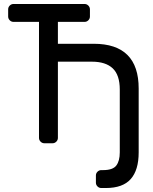

<svg xmlns="http://www.w3.org/2000/svg" viewBox="-20 -720 769 965"><path d="M442 -410H271V-27Q271 -16 263 -8Q255 0 244 0H203Q192 0 184 -8Q176 -16 176 -27V-610H48Q37 -610 29 -618Q21 -626 21 -637V-673Q21 -684 29 -692Q37 -700 48 -700H405Q416 -700 424 -692Q432 -684 432 -673V-637Q432 -626 424 -618Q416 -610 405 -610H271V-500H451Q677 -500 677 -275V46Q677 135 637 180Q597 225 512 225H489Q478 225 470 217Q462 209 462 198V162Q462 151 470 143Q478 135 489 135H498Q547 135 564.5 112Q582 89 582 46V-270Q582 -343 546.5 -376.5Q511 -410 442 -410Z"/></svg>

Font: Contemporary
Style: Regular
Weight: 400
Designer: Victor Tran
Foundry: Victor Tran
Version: Version 1.100